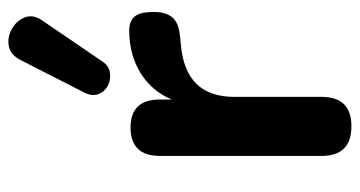

<svg xmlns="http://www.w3.org/2000/svg" viewBox="-212 -604 824 439"><g transform="rotate(-90 199.5 -384.0)"><path d="M278 -560Q268 -546 252.5 -544Q237 -542 223.5 -549Q210 -556 204.5 -570Q199 -584 207 -601L282 -748Q294 -772 314.5 -775.5Q335 -779 354 -768Q373 -757 380 -738Q387 -719 372 -698ZM131 8Q63 8 63 -60V-430Q63 -497 128 -497Q192 -497 192 -430V-403Q211 -448 251.5 -473.5Q292 -499 346 -500Q369 -501 380.5 -489Q392 -477 392 -446Q393 -419 381 -403Q369 -387 337 -384L318 -382Q198 -372 198 -260V-60Q198 8 131 8Z"/></g></svg>

Font: Chiron GoRound TC SB
Style: Regular
Weight: 500
Designer: Ryoko NISHIZUKA 西塚涼子 (kana, bopomofo & ideographs); Paul D. Hunt (Latin, Greek & Cyrillic); Sandoll Communications 산돌커뮤니
Foundry: Adobe
Version: Version 1.000;hotconv 1.1.1;makeotfexe 2.6.0